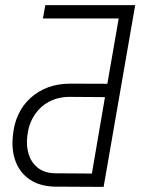

<svg xmlns="http://www.w3.org/2000/svg" viewBox="-20 -731 556 751"><path d="M385.3 0 191.9 -1Q134.8 -2.9 96.7 -28.6Q58.6 -54.2 41.5 -98.4Q24.4 -142.6 30.3 -198.7Q34.2 -245.6 51.8 -283.2Q69.3 -320.8 99.4 -347.9Q129.4 -375 168.2 -389.4Q207 -403.8 254.9 -403.8L399.9 -403.3L444.3 -658.7H147.9L157.2 -710.9H508.8ZM339.4 -52.2 390.6 -351.1 251.5 -352.1Q205.6 -351.6 170.7 -332.5Q135.7 -313.5 113.8 -279.1Q91.8 -244.6 86.9 -199.7Q82 -161.6 91.8 -128.9Q101.6 -96.2 127 -75.4Q152.3 -54.7 193.8 -53.2Z"/></svg>

Font: Roboto Condensed Light
Style: Italic
Weight: 300
Italic angle: -12°
Designer: Christian Robertson
Foundry: Google
Version: Version 3.0; 2020